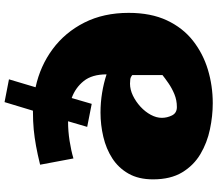

<svg xmlns="http://www.w3.org/2000/svg" viewBox="-76 -870 964 852"><g transform="rotate(-90 406.0 -444.0)"><path d="M269 -539.1 293.9 -624Q250 -624 206.8 -617.2Q163.6 -610.4 128.9 -600.1L101.1 -748Q147 -759.3 184.3 -766.1Q221.7 -772.9 257.8 -776.4Q293.9 -779.8 335.9 -779.8H340.8L378.9 -905.8L480 -886.2L444.8 -768.1Q539.6 -747.6 614 -692.4Q688.5 -637.2 731.7 -551.8Q774.9 -466.3 774.9 -355Q774.9 -256.3 741.7 -185.5Q708.5 -114.7 651.4 -69.8Q594.2 -24.9 522.7 -3.4Q451.2 18.1 374 18.1Q317.4 18.1 258.1 5.6Q198.7 -6.8 148.4 -36.6Q98.1 -66.4 67.1 -117.7Q36.1 -168.9 36.1 -247.1Q36.1 -311 61.5 -355.7Q86.9 -400.4 129.4 -427.7Q171.9 -455.1 224.9 -467.5Q277.8 -480 332.5 -480Q377 -480 420.2 -472.9Q463.4 -465.8 502 -453.1Q502 -517.6 472.4 -554.4Q442.9 -591.3 397 -607.9L371.1 -519ZM356.9 -141.1Q387.7 -141.1 414.6 -152.3Q441.4 -163.6 463.1 -178.7Q484.9 -193.8 499 -205.1V-338.9Q489.7 -346.7 480.2 -347.9Q470.7 -349.1 460.9 -349.1Q434.6 -349.1 407.7 -336.2Q380.9 -323.2 358.4 -302.5Q335.9 -281.7 322.5 -256.8Q309.1 -231.9 309.1 -208Q309.1 -184.6 319.8 -162.8Q330.6 -141.1 356.9 -141.1Z"/></g></svg>

Font: Rammetto One
Style: Regular
Weight: 400
Designer: Vernon Adams
Foundry: Vernon Adams
Version: Version 1.100; ttfautohint (v1.8.4.7-5d5b)